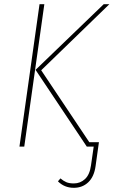

<svg xmlns="http://www.w3.org/2000/svg" viewBox="-20 -701 543 918"><path d="M169 -681H192L96 0H73ZM407 -21H453L450 0L437 93Q430 144 402 170.5Q374 197 333 197Q288 197 257 166L269 152Q283 164 297 170Q311 176 333 176Q364 176 386.5 155Q409 134 415 90L428 0H395L150 -367L476 -681H503L177 -365Z"/></svg>

Font: Fira Sans Condensed Thin
Style: Italic
Weight: 250
Width: 3
Italic angle: -8°
Designer: Carrois Corporate & Edenspiekermann AG
Foundry: Carrois Corporate GbR & Edenspiekermann AG
Version: Version 4.203